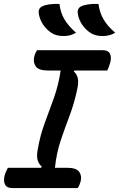

<svg xmlns="http://www.w3.org/2000/svg" viewBox="-20 -955 605 975"><path d="M282 -935Q287 -890 308 -855.5Q329 -821 366 -789Q339 -772 304 -772Q266 -772 243 -787Q215 -805 198 -831.5Q181 -858 177 -886Q173 -913 195 -923Q224 -937 282 -935ZM480 -935Q486 -890 506.5 -855.5Q527 -821 565 -789Q538 -772 502 -772Q464 -772 441 -787Q413 -805 396 -831.5Q379 -858 375 -886Q371 -913 393 -923Q422 -937 480 -935ZM375 0H42Q15 0 6 -17Q-3 -34 3 -62Q6 -73 11 -84.5Q16 -96 20 -103H189L192 -109Q177 -122 171 -142Q165 -162 172 -198Q184 -268 207.5 -331Q231 -394 254 -458.5Q277 -523 288 -597H223Q176 -597 161.5 -618Q147 -639 154 -668Q157 -679 160.5 -686.5Q164 -694 168 -700H502Q529 -700 538 -683Q547 -666 540 -638Q533 -612 524 -597H358L355 -592Q370 -579 375 -558Q380 -537 372 -501Q357 -430 333.5 -368Q310 -306 288.5 -242.5Q267 -179 259 -103H321Q368 -103 382.5 -82Q397 -61 389 -32Q386 -22 382.5 -14Q379 -6 375 0Z"/></svg>

Font: Recursive Sn Csl St Med
Style: Italic
Weight: 500
Italic angle: -15°
Version: Version 1.079;hotconv 1.0.112;makeotfexe 2.5.65598; ttfautoh